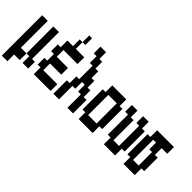

<svg xmlns="http://www.w3.org/2000/svg" viewBox="-13 -1943 3026 3026"><g transform="rotate(45 1500.0 -430.0)"><path d="M125 -130H250V20H125V170H0V-730H125ZM438 -130V20H313V-130H250V-730H375V-130Z M813 -880H750V-1030H813ZM938 -730V-580H625V-430H875V-280H625V-130H938V20H563V-130H500V-280H563V-430H500V-580H563V-730H688V-880H750V-730Z M1000 20V-280H1063V-430H1125V-730H1063V-880H1000V-1030H1125V-880H1188V-730H1250V-580H1313V-430H1375V-280H1438V20H1313V-280H1250V-430H1188V-280H1125V20Z M1563 20V-130H1500V-580H1563V-730H1875V-580H1938V-130H1875V20ZM1625 -130H1813V-580H1625Z M2125 20V-130H2063V-580H2000V-730H2125V-580H2188V-130H2313V-580H2250V-730H2375V-580H2438V-130H2375V20Z M2563 20V-130H2500V-580H2563V-730H2938V-580H2813V-430H2875V-130H2813V20ZM2625 -130H2750V-430H2688V-580H2625Z"/></g></svg>

Font: 2P VHS
Style: Regular
Weight: 400
Designer: CodeMan38
Foundry: CodeMan38
Version: Version 3.000